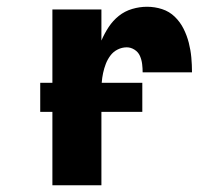

<svg xmlns="http://www.w3.org/2000/svg" viewBox="-20 -548 640 568"><path d="M135 0V-520H280V-428Q289 -449 301.5 -468Q314 -487 331.5 -501Q349 -515 371 -521.5Q393 -528 415 -528Q438 -528 459.5 -521Q481 -514 497 -498.5Q513 -483 523 -463Q533 -443 538.5 -421.5Q544 -400 546 -378Q548 -356 548 -334H402Q402 -346 400.5 -358.5Q399 -371 394 -382.5Q389 -394 378 -401Q367 -408 355 -408Q341 -408 328 -401.5Q315 -395 306.5 -383.5Q298 -372 293 -359Q288 -346 285 -332Q282 -318 281 -304Q280 -290 280 -276V0ZM401 -217H99V-303H401Z"/></svg>

Font: Iosevka Custom Heavy Extended
Style: Regular
Weight: 900
Width: 7
Monospace: yes
Designer: Belleve Invis
Foundry: Belleve Invis
Version: Version 11.2.4; ttfautohint (v1.8.4)